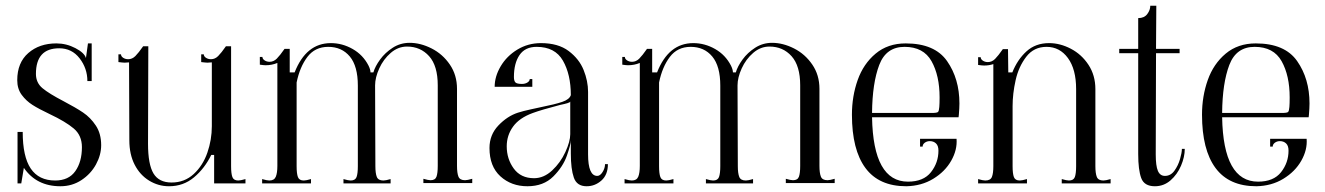

<svg xmlns="http://www.w3.org/2000/svg" viewBox="-20 -638 4611 668"><path d="M63 -54 54 0H41V-179H59Q59 -93 87 -51.5Q115 -10 172 -10Q219 -10 242 -42.5Q265 -75 265 -126Q265 -167 236.5 -191Q208 -215 153 -241Q115 -259 93 -273Q71 -287 55.5 -308Q40 -329 40 -359Q40 -420 78.5 -453.5Q117 -487 176 -487Q211 -487 242.5 -470.5Q274 -454 279 -436L286 -487H299V-356H284Q284 -400 257 -435Q230 -470 186 -470Q105 -470 105 -381Q105 -350 128 -331Q151 -312 201 -286Q243 -264 269 -246.5Q295 -229 313.5 -201Q332 -173 332 -133Q332 -99 314 -66Q296 -33 263.5 -11.5Q231 10 190 10Q107 10 63 -54Z M430 -150 429 -421 414 -420Q408 -420 392 -422V-449H401Q401 -442 408.5 -437Q416 -432 426 -432Q440 -432 451 -443Q462 -454 478 -477H496V-469L495 -138Q495 -66 514 -34.5Q533 -3 577 -3Q622 -3 654 -32.5Q686 -62 701.5 -107Q717 -152 717 -199V-421L702 -420Q696 -420 680 -422V-449H689Q689 -442 696.5 -437Q704 -432 714 -432Q728 -432 739 -443Q750 -454 766 -477H784V-60Q784 -34 788.5 -22Q793 -10 809 -10Q817 -10 834 -15V0H725V-99H715Q692 -52 655 -21Q618 10 568 10Q531 10 499 -9.5Q467 -29 448.5 -65Q430 -101 430 -150Z M1598 -11Q1606 -11 1623 -16V-1H1453V-16Q1470 -11 1478 -11Q1494 -11 1498.5 -23Q1503 -35 1503 -61V-341Q1503 -409 1473 -442.5Q1443 -476 1396 -476Q1365 -476 1339.5 -454Q1314 -432 1299.5 -400Q1285 -368 1285 -341L1286 -60Q1286 -35 1291 -22.5Q1296 -10 1314 -10Q1322 -10 1339 -15V0H1175V-15Q1192 -10 1200 -10Q1216 -10 1220.5 -22Q1225 -34 1225 -60V-340Q1225 -408 1197 -441.5Q1169 -475 1122 -475Q1076 -475 1049.5 -440Q1023 -405 1012 -351V-60Q1012 -34 1016.5 -22Q1021 -10 1037 -10Q1045 -10 1062 -15V0H892V-15Q909 -10 917 -10Q934 -10 939.5 -23Q945 -36 945 -61V-419Q926 -411 904 -411Q898 -411 884 -413V-440H893Q893 -433 900.5 -428Q908 -423 918 -423Q932 -423 943 -434Q954 -445 970 -468H988V-386H1005Q1045 -488 1131 -488Q1171 -488 1207 -467.5Q1243 -447 1262 -410Q1269 -396 1269 -386H1279Q1285 -407 1302.5 -431Q1320 -455 1346.5 -472Q1373 -489 1405 -489Q1443 -489 1481.5 -469.5Q1520 -450 1545 -413.5Q1570 -377 1570 -329V-61Q1570 -36 1575 -23.5Q1580 -11 1598 -11Z M1683 -123Q1683 -169 1714 -201.5Q1745 -234 1782 -246Q1801 -252 1826.5 -257.5Q1852 -263 1861 -265Q1911 -275 1936 -283.5Q1961 -292 1966 -307Q1966 -379 1938.5 -427Q1911 -475 1847 -475Q1807 -475 1787.5 -446.5Q1768 -418 1768 -370Q1768 -357 1773 -351.5Q1778 -346 1796 -346Q1807 -346 1815 -351Q1823 -356 1823 -363H1832V-336H1701Q1701 -372 1722 -407.5Q1743 -443 1780 -465.5Q1817 -488 1862 -488Q1922 -488 1958.5 -460.5Q1995 -433 2010.5 -394.5Q2026 -356 2026 -318V-101Q2026 -26 2058 -26Q2068 -26 2076.5 -39.5Q2085 -53 2085 -67H2095Q2095 -30 2072.5 -10Q2050 10 2021 10Q1987 10 1976.5 -20Q1966 -50 1966 -104V-150Q1966 -136 1952.5 -97Q1939 -58 1905 -24Q1871 10 1815 10Q1759 10 1721 -24.5Q1683 -59 1683 -123ZM1964 -171V-285Q1964 -282 1954 -279Q1944 -276 1929 -273Q1864 -256 1834 -245Q1787 -228 1765 -197.5Q1743 -167 1743 -129Q1743 -85 1767.5 -51.5Q1792 -18 1838 -18Q1872 -18 1901 -45Q1930 -72 1947 -109Q1964 -146 1964 -171Z M2859 -11Q2867 -11 2884 -16V-1H2714V-16Q2731 -11 2739 -11Q2755 -11 2759.5 -23Q2764 -35 2764 -61V-341Q2764 -409 2734 -442.5Q2704 -476 2657 -476Q2626 -476 2600.5 -454Q2575 -432 2560.5 -400Q2546 -368 2546 -341L2547 -60Q2547 -35 2552 -22.5Q2557 -10 2575 -10Q2583 -10 2600 -15V0H2436V-15Q2453 -10 2461 -10Q2477 -10 2481.5 -22Q2486 -34 2486 -60V-340Q2486 -408 2458 -441.5Q2430 -475 2383 -475Q2337 -475 2310.5 -440Q2284 -405 2273 -351V-60Q2273 -34 2277.5 -22Q2282 -10 2298 -10Q2306 -10 2323 -15V0H2153V-15Q2170 -10 2178 -10Q2195 -10 2200.5 -23Q2206 -36 2206 -61V-419Q2187 -411 2165 -411Q2159 -411 2145 -413V-440H2154Q2154 -433 2161.5 -428Q2169 -423 2179 -423Q2193 -423 2204 -434Q2215 -445 2231 -468H2249V-386H2266Q2306 -488 2392 -488Q2432 -488 2468 -467.5Q2504 -447 2523 -410Q2530 -396 2530 -386H2540Q2546 -407 2563.5 -431Q2581 -455 2607.5 -472Q2634 -489 2666 -489Q2704 -489 2742.5 -469.5Q2781 -450 2806 -413.5Q2831 -377 2831 -329V-61Q2831 -36 2836 -23.5Q2841 -11 2859 -11Z M2944 -239Q2944 -303 2964 -359.5Q2984 -416 3026.5 -451.5Q3069 -487 3131 -487Q3232 -487 3275 -425.5Q3318 -364 3318 -278Q3318 -263 3316 -239L3315 -230H3014Q3018 -6 3139 -6Q3193 -6 3219 -39Q3245 -72 3245 -114Q3245 -131 3236.5 -139Q3228 -147 3215 -147Q3205 -147 3197.5 -141.5Q3190 -136 3190 -128H3181V-155H3308Q3311 -117 3289.5 -79Q3268 -41 3227 -16Q3186 9 3133 10Q3038 10 2991 -53.5Q2944 -117 2944 -239ZM3248 -266Q3249 -277 3249 -299Q3249 -375 3221 -425Q3193 -475 3127 -475Q3063 -475 3039 -412Q3015 -349 3014 -245H3222Q3240 -245 3243.5 -248.5Q3247 -252 3248 -266Z M3819 -10Q3827 -10 3844 -15V0H3674V-15Q3691 -10 3699 -10Q3715 -10 3719.5 -22Q3724 -34 3724 -60V-328Q3724 -397 3695.5 -436Q3667 -475 3621 -475Q3577 -475 3550.5 -440.5Q3524 -406 3513.5 -359Q3503 -312 3503 -269V-60Q3503 -34 3507.5 -22Q3512 -10 3528 -10Q3536 -10 3553 -15V0H3383V-15Q3400 -10 3408 -10Q3426 -10 3431 -22.5Q3436 -35 3436 -60V-415Q3421 -410 3404 -410Q3397 -410 3383 -412V-439H3392Q3392 -432 3399.5 -427Q3407 -422 3417 -422Q3431 -422 3442 -433Q3453 -444 3469 -467H3487L3488 -386H3502Q3520 -431 3551.5 -459.5Q3583 -488 3630 -488Q3668 -488 3705.5 -468.5Q3743 -449 3767 -412.5Q3791 -376 3791 -328V-60Q3791 -35 3796 -22.5Q3801 -10 3819 -10Z M3940 -102V-150V-453H3874V-468H3940V-575Q3961 -575 3971.5 -589Q3982 -603 3982 -618H4003L4002 -468H4084V-453H4002L4001 -101Q4001 -61 4008.5 -43.5Q4016 -26 4033 -26Q4053 -26 4066 -44Q4079 -62 4085.5 -84.5Q4092 -107 4092 -120H4102Q4102 -92 4089 -61.5Q4076 -31 4052.5 -10.5Q4029 10 3998 10Q3961 10 3950.5 -18.5Q3940 -47 3940 -102Z M4162 -239Q4162 -303 4182 -359.5Q4202 -416 4244.5 -451.5Q4287 -487 4349 -487Q4450 -487 4493 -425.5Q4536 -364 4536 -278Q4536 -263 4534 -239L4533 -230H4232Q4236 -6 4357 -6Q4411 -6 4437 -39Q4463 -72 4463 -114Q4463 -131 4454.5 -139Q4446 -147 4433 -147Q4423 -147 4415.5 -141.5Q4408 -136 4408 -128H4399V-155H4526Q4529 -117 4507.5 -79Q4486 -41 4445 -16Q4404 9 4351 10Q4256 10 4209 -53.5Q4162 -117 4162 -239ZM4466 -266Q4467 -277 4467 -299Q4467 -375 4439 -425Q4411 -475 4345 -475Q4281 -475 4257 -412Q4233 -349 4232 -245H4440Q4458 -245 4461.5 -248.5Q4465 -252 4466 -266Z"/></svg>

Font: Viaoda Libre
Style: Regular
Weight: 400
Designer: Gydient
Version: Version 2.000